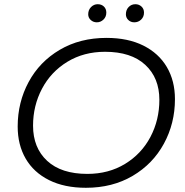

<svg xmlns="http://www.w3.org/2000/svg" viewBox="-20 -886 879 912"><path d="M64 -285Q64 -400 116 -496.5Q168 -593 264 -649.5Q360 -706 486 -706Q588 -706 661 -669.5Q734 -633 772.5 -567.5Q811 -502 811 -415Q811 -300 758.5 -203.5Q706 -107 610 -50.5Q514 6 388 6Q286 6 213 -30.5Q140 -67 102 -132.5Q64 -198 64 -285ZM737 -412Q737 -516 670 -578Q603 -640 479 -640Q378 -640 300 -592.5Q222 -545 179.5 -464.5Q137 -384 137 -289Q137 -184 204 -122Q271 -60 395 -60Q496 -60 574 -107.5Q652 -155 694.5 -235.5Q737 -316 737 -412ZM399 -818Q399 -839 412.5 -852.5Q426 -866 444 -866Q462 -866 473.5 -855Q485 -844 485 -826Q485 -806 471.5 -793Q458 -780 440 -780Q423 -780 411 -791Q399 -802 399 -818ZM578 -818Q578 -839 591 -852.5Q604 -866 623 -866Q640 -866 652 -855Q664 -844 664 -826Q664 -806 650.5 -793Q637 -780 618 -780Q601 -780 589.5 -791Q578 -802 578 -818Z"/></svg>

Font: Idrija
Style: Italic
Weight: 400
Italic angle: -11.3°
Designer: Julieta Ulanovsky
Foundry: Julieta Ulanovsky
Version: Version 7.200